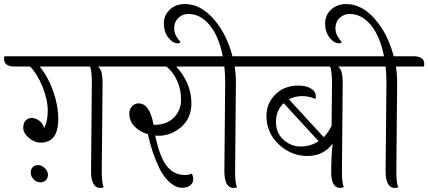

<svg xmlns="http://www.w3.org/2000/svg" viewBox="-59 -924 2117 949"><path d="M93 -70Q93 -88 103 -98Q113 -108 130 -108Q147 -108 162.5 -93Q178 -78 178 -61Q178 -44 168 -33.5Q158 -23 140 -23Q122 -23 107.5 -37.5Q93 -52 93 -70ZM391 -78 395 -513Q395 -580 385 -595H137Q179 -544 204 -473Q229 -402 229 -336Q229 -219 142 -219Q111 -219 83.5 -242.5Q56 -266 56 -291.5Q56 -317 68 -329Q80 -341 98.5 -341Q117 -341 135 -327.5Q153 -314 159 -291Q177 -323 177 -377Q177 -431 151.5 -494.5Q126 -558 90 -595H15Q-39 -595 -39 -633Q-39 -642 -37 -646H528Q582 -646 582 -608Q582 -599 580 -595H425Q448 -580 448 -515L444 -80Q444 -14 454 1Q446 5 437 5Q391 5 391 -78Z M918 -646Q972 -646 972 -608Q972 -599 970 -595H812Q887 -513 887 -413Q887 -341 837.5 -297Q788 -253 724 -253Q713 -253 708 -254Q732 -142 768 -100Q803 -59 855 -59Q875 -59 889 -66Q896 -53 896 -37Q896 -21 882 -8.5Q868 4 839.5 4Q811 4 781 -22Q751 -48 730 -90Q691 -170 672 -261Q632 -272 606 -299Q580 -326 580 -363Q580 -383 593.5 -398Q607 -413 626 -413Q681 -413 700 -307H707Q767 -308 801.5 -344Q836 -380 836 -431Q836 -482 816.5 -525Q797 -568 764 -595H570Q516 -595 516 -633Q516 -642 518 -646Z M1050 -78 1054 -513Q1054 -560 1050 -595H960Q906 -595 906 -633Q906 -642 908 -646H1042Q1023 -744 977.5 -799.5Q932 -855 873 -855Q843 -855 822.5 -835.5Q802 -816 802 -783Q802 -750 833 -717Q830 -710 820 -710Q795 -710 773 -738Q751 -766 751 -807.5Q751 -849 780.5 -876.5Q810 -904 855 -904Q932 -904 996.5 -830.5Q1061 -757 1090 -646H1187Q1241 -646 1241 -608Q1241 -599 1239 -595H1101Q1107 -556 1107 -515L1103 -80Q1103 -14 1113 1Q1105 5 1096 5Q1050 5 1050 -78Z M1343 -414Q1305 -378 1305 -322.5Q1305 -267 1342 -233.5Q1379 -200 1427.5 -200Q1476 -200 1516 -226ZM1635 -515 1631 -80Q1631 -14 1641 1L1624 5Q1578 5 1578 -72.5Q1578 -150 1585 -214Q1540 -153 1460.5 -153Q1381 -153 1319.5 -210Q1258 -267 1258 -352Q1258 -413 1302 -457Q1346 -501 1415 -501Q1455 -501 1478.5 -486Q1502 -471 1502 -449Q1502 -441 1499 -435Q1469 -449 1434 -449Q1399 -449 1369 -433L1541 -246Q1564 -269 1580 -302Q1582 -436 1582 -507Q1582 -578 1572 -595H1233Q1179 -595 1179 -633Q1179 -642 1181 -646H1715Q1769 -646 1769 -608Q1769 -599 1767 -595H1612Q1635 -580 1635 -515Z M1847 -78 1851 -513Q1851 -560 1847 -595H1757Q1703 -595 1703 -633Q1703 -642 1705 -646H1839Q1820 -744 1774.5 -799.5Q1729 -855 1670 -855Q1640 -855 1619.5 -835.5Q1599 -816 1599 -783Q1599 -750 1630 -717Q1627 -710 1617 -710Q1592 -710 1570 -738Q1548 -766 1548 -807.5Q1548 -849 1577.5 -876.5Q1607 -904 1652 -904Q1729 -904 1793.5 -830.5Q1858 -757 1887 -646H1984Q2038 -646 2038 -608Q2038 -599 2036 -595H1898Q1904 -556 1904 -515L1900 -80Q1900 -14 1910 1Q1902 5 1893 5Q1847 5 1847 -78Z"/></svg>

Font: Laila Light
Style: Regular
Weight: 300
Designer: Hitesh Malaviya
Foundry: Indian Type Foundry
Version: Version 1.302;PS 1.0;hotconv 1.0.78;makeotf.lib2.5.61930; tt